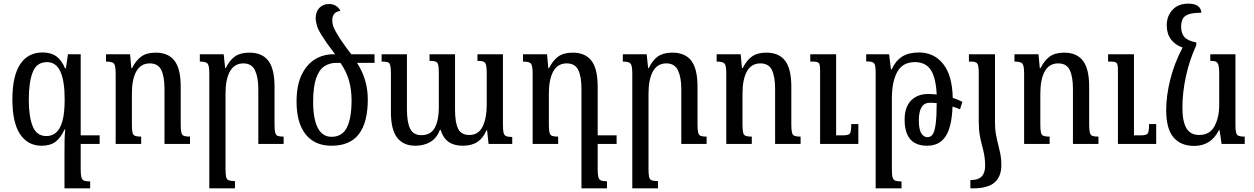

<svg xmlns="http://www.w3.org/2000/svg" viewBox="-20 -790 6884 1054"><path d="M353 -492H423V-47H527V0H423V141Q423 170 427 184Q431 198 442 202Q453 206 475 206V244H334V43Q334 9 334.5 -19Q335 -47 338 -79H334Q314 -34 285 -12Q256 10 208 10Q133 10 90.5 -53Q48 -116 48 -245Q48 -372 90.5 -437Q133 -502 214 -502Q260 -502 289.5 -480.5Q319 -459 337 -415H342ZM235 -43Q264 -43 286.5 -61Q309 -79 322 -123Q335 -167 335 -245Q335 -345 311.5 -397Q288 -449 238 -449Q181 -449 159.5 -393.5Q138 -338 138 -244Q138 -150 159.5 -96.5Q181 -43 235 -43Z M1023 -40V0H883V-302Q883 -369 865.5 -405.5Q848 -442 802 -442Q753 -442 728.5 -398.5Q704 -355 704 -276V-107Q704 -76 707.5 -62Q711 -48 722 -44Q733 -40 755 -40V0H615V-386Q615 -430 605.5 -441Q596 -452 562 -452V-492H694L701 -416H705Q726 -458 755.5 -479.5Q785 -501 835 -501Q904 -501 938 -456.5Q972 -412 972 -315V-109Q972 -78 975.5 -63Q979 -48 990 -44Q1001 -40 1023 -40Z M1537 -40V0H1398V-302Q1398 -365 1380 -403.5Q1362 -442 1316 -442Q1267 -442 1242.5 -398.5Q1218 -355 1218 -276V137Q1218 168 1221.5 182Q1225 196 1236 200Q1247 204 1270 204V244H1129V-386Q1129 -430 1119.5 -441Q1110 -452 1077 -452V-492H1208L1216 -416H1219Q1240 -459 1269.5 -480Q1299 -501 1349 -501Q1419 -501 1453 -456.5Q1487 -412 1487 -315V-109Q1487 -78 1490.5 -63Q1494 -48 1504.5 -44Q1515 -40 1537 -40Z M1800 10Q1707 10 1657.5 -53Q1608 -116 1608 -231Q1608 -321 1635.5 -378.5Q1663 -436 1708.5 -464Q1754 -492 1810 -492H1820Q1805 -512 1789 -533Q1773 -554 1758 -578Q1729 -620 1721 -645.5Q1713 -671 1713 -690Q1713 -726 1733.5 -747Q1754 -768 1786 -768Q1828 -768 1849 -731Q1821 -725 1812.5 -711Q1804 -697 1804 -680Q1804 -660 1812 -639.5Q1820 -619 1847 -577Q1864 -552 1879 -531Q1894 -510 1909 -492H2036V-445H1940Q1972 -394 1985.5 -345.5Q1999 -297 1999 -243Q1999 -119 1950.5 -54.5Q1902 10 1800 10ZM1800 -39Q1859 -39 1884.5 -90.5Q1910 -142 1910 -240Q1910 -297 1896 -347Q1882 -397 1849 -445H1828Q1788 -445 1759.5 -425.5Q1731 -406 1715 -359Q1699 -312 1699 -231Q1699 -137 1724.5 -88Q1750 -39 1800 -39Z M2601 -492H2741V-106Q2741 -77 2744 -62.5Q2747 -48 2758 -43Q2769 -38 2792 -38V0H2662L2654 -74H2650Q2632 -31 2600.5 -10.5Q2569 10 2520 10Q2424 10 2399 -77H2395Q2377 -31 2342 -10.5Q2307 10 2260 10Q2194 10 2160 -34.5Q2126 -79 2126 -174V-387Q2126 -417 2122.5 -431Q2119 -445 2108.5 -448.5Q2098 -452 2075 -452V-492H2214V-188Q2214 -119 2231.5 -83.5Q2249 -48 2293 -48Q2346 -48 2367.5 -90Q2389 -132 2389 -200V-387Q2389 -418 2386 -432.5Q2383 -447 2372 -451.5Q2361 -456 2338 -456V-492H2478V-188Q2478 -115 2495.5 -82Q2513 -49 2556 -49Q2607 -49 2629.5 -95.5Q2652 -142 2652 -213V-387Q2652 -418 2648.5 -432.5Q2645 -447 2634.5 -451.5Q2624 -456 2601 -456Z M3261 135Q3261 166 3264.5 181Q3268 196 3279 200.5Q3290 205 3312 205V244H3172V-302Q3172 -369 3154.5 -405.5Q3137 -442 3091 -442Q3042 -442 3017.5 -398.5Q2993 -355 2993 -276V-107Q2993 -76 2996.5 -62Q3000 -48 3011 -44Q3022 -40 3044 -40V0H2904V-386Q2904 -430 2894.5 -441Q2885 -452 2851 -452V-492H2983L2990 -416H2994Q3015 -458 3044.5 -479.5Q3074 -501 3124 -501Q3193 -501 3227 -456.5Q3261 -412 3261 -315V-47H3365V0H3261Z M3859 -40V0H3720V-302Q3720 -365 3702 -403.5Q3684 -442 3638 -442Q3589 -442 3564.5 -398.5Q3540 -355 3540 -276V137Q3540 168 3543.5 182Q3547 196 3558 200Q3569 204 3592 204V244H3451V-386Q3451 -430 3441.5 -441Q3432 -452 3399 -452V-492H3530L3538 -416H3541Q3562 -459 3591.5 -480Q3621 -501 3671 -501Q3741 -501 3775 -456.5Q3809 -412 3809 -315V-109Q3809 -78 3812.5 -63Q3816 -48 3826.5 -44Q3837 -40 3859 -40Z M4375 -40V0H4235V-302Q4235 -369 4217.5 -405.5Q4200 -442 4154 -442Q4105 -442 4080.5 -398.5Q4056 -355 4056 -276V-107Q4056 -76 4059.5 -62Q4063 -48 4074 -44Q4085 -40 4107 -40V0H3967V-386Q3967 -430 3957.5 -441Q3948 -452 3914 -452V-492H4046L4053 -416H4057Q4078 -458 4107.5 -479.5Q4137 -501 4187 -501Q4256 -501 4290 -456.5Q4324 -412 4324 -315V-109Q4324 -78 4327.5 -63Q4331 -48 4342 -44Q4353 -40 4375 -40ZM4692 -109V0H4482V-406Q4482 -437 4474.5 -444.5Q4467 -452 4440 -452H4428V-492H4570V-47H4607Q4637 -47 4645 -56.5Q4653 -66 4653 -109Z M4787 244V-386Q4787 -416 4784 -430Q4781 -444 4770 -448.5Q4759 -453 4735 -453V-492H4861L4871 -409H4875Q4896 -456 4932 -479Q4968 -502 5024 -502Q5108 -502 5158 -438.5Q5208 -375 5210 -253Q5237 -244 5263 -231L5250 -190Q5231 -198 5209 -205Q5205 -93 5171 -41.5Q5137 10 5070 10Q4946 10 4946 -133Q4946 -202 4981 -238Q5016 -274 5076 -274Q5099 -274 5122 -271Q5118 -362 5090 -405.5Q5062 -449 5002 -449Q4936 -449 4906 -396Q4876 -343 4876 -247V139Q4876 170 4880 184Q4884 198 4895.5 202Q4907 206 4929 206V244ZM5024 -129Q5024 -81 5037 -59Q5050 -37 5072 -37Q5090 -37 5100.5 -53Q5111 -69 5116.5 -109.5Q5122 -150 5122 -224Q5102 -226 5085 -226Q5024 -226 5024 -129Z M5353 -122V-387Q5353 -429 5345.5 -440.5Q5338 -452 5311 -452H5299V-492H5442V-121Q5442 -81 5447.5 -51.5Q5453 -22 5459.5 3Q5466 28 5471.5 54.5Q5477 81 5477 116Q5477 179 5440 211.5Q5403 244 5320 244H5307V198H5313Q5388 198 5388 120Q5388 87 5383 60.5Q5378 34 5371 8.5Q5364 -17 5358.5 -48Q5353 -79 5353 -122Z M6010 -40V0H5870V-302Q5870 -369 5852.5 -405.5Q5835 -442 5789 -442Q5740 -442 5715.5 -398.5Q5691 -355 5691 -276V-107Q5691 -76 5694.5 -62Q5698 -48 5709 -44Q5720 -40 5742 -40V0H5602V-386Q5602 -430 5592.5 -441Q5583 -452 5549 -452V-492H5681L5688 -416H5692Q5713 -458 5742.5 -479.5Q5772 -501 5822 -501Q5891 -501 5925 -456.5Q5959 -412 5959 -315V-109Q5959 -78 5962.5 -63Q5966 -48 5977 -44Q5988 -40 6010 -40ZM6327 -109V0H6117V-406Q6117 -437 6109.5 -444.5Q6102 -452 6075 -452H6063V-492H6205V-47H6242Q6272 -47 6280 -56.5Q6288 -66 6288 -109Z M6535 11Q6462 11 6422 -36Q6382 -83 6382 -185Q6382 -265 6404.5 -354.5Q6427 -444 6472 -529Q6431 -543 6408 -574Q6385 -605 6385 -651Q6385 -702 6416.5 -736Q6448 -770 6503 -770Q6539 -770 6556.5 -756.5Q6574 -743 6575 -720Q6529 -720 6505 -711.5Q6481 -703 6472.5 -686Q6464 -669 6464 -643Q6464 -607 6482 -586.5Q6500 -566 6547 -557V-542Q6509 -458 6490 -370Q6471 -282 6471 -199Q6471 -123 6493 -86Q6515 -49 6563 -49Q6621 -49 6647 -97Q6673 -145 6673 -215V-383Q6673 -416 6669 -431.5Q6665 -447 6655 -451.5Q6645 -456 6624 -456V-492H6762V-108Q6762 -77 6765.5 -62.5Q6769 -48 6780 -44Q6791 -40 6813 -40V0H6686L6675 -75H6671Q6628 11 6535 11Z"/></svg>

Font: Noto Serif Armenian Condensed Medium
Style: Regular
Weight: 500
Width: 3
Designer: Monotype Design Team
Foundry: Monotype Imaging Inc.
Version: Version 2.008; ttfautohint (v1.8.4.7-5d5b)